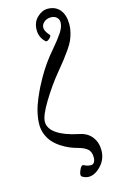

<svg xmlns="http://www.w3.org/2000/svg" viewBox="-142 -777 626 1060"><g transform="rotate(-15 170.5 -247.5)"><path d="M227.1 230Q206.1 230 188 216.8Q180.7 209.5 189.9 186Q196.8 168.5 203.1 162.6Q209.5 156.7 217.8 161.1Q233.9 170.9 255.9 170.9Q267.6 170.9 274.2 160.4Q280.8 149.9 280.8 131.8Q280.8 103 264.6 86.9Q248.5 70.8 209 60.1Q186.5 54.2 164.6 44.9Q142.6 35.6 118.9 20.3Q95.2 4.9 77.6 -14.2Q60.1 -33.2 48.6 -60.3Q37.1 -87.4 37.1 -118.2Q37.1 -151.4 45.7 -188Q54.2 -224.6 69.6 -260.5Q85 -296.4 95.5 -317.4Q106 -338.4 121.1 -365.2Q162.6 -439 217.8 -502Q256.3 -546.9 276.6 -577.9Q296.9 -608.9 296.9 -634.8Q296.9 -652.3 284.2 -663.6Q271.5 -674.8 252 -674.8Q229 -674.8 212.9 -661.6Q196.8 -648.4 196.8 -628.9Q196.8 -610.4 221.2 -583Q225.6 -579.1 219.5 -570.3Q213.4 -561.5 203.9 -556.2Q194.3 -550.8 189.9 -555.2Q158.2 -584 158.2 -626Q158.2 -671.4 186.5 -698.2Q214.8 -725.1 246.1 -725.1Q290.5 -725.1 315.7 -695.1Q340.8 -665 340.8 -611.8Q340.8 -587.4 334.7 -564.2Q328.6 -541 320.6 -522.5Q312.5 -503.9 293 -475.8Q273.4 -447.8 258.5 -428.7Q243.7 -409.7 211.9 -371.1Q163.6 -313 117.2 -237.1Q70.8 -161.1 70.8 -126Q70.8 -86.9 112.8 -57.9Q154.8 -28.8 234.9 -12.2Q282.2 -3.4 307.1 28.6Q332 60.5 332 105Q332 157.2 297.4 193.6Q262.7 230 227.1 230Z"/></g></svg>

Font: Junicode SmCond
Style: Italic
Weight: 400
Width: 4
Italic angle: -11°
Designer: Peter S. Baker
Version: Version 2.206